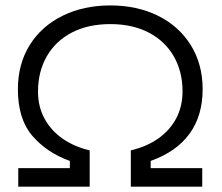

<svg xmlns="http://www.w3.org/2000/svg" viewBox="-20 -698 829 718"><path d="M91.3 -529.8Q135.7 -600.6 214.4 -639.2Q293 -677.7 392.6 -677.7Q492.2 -677.7 570.6 -639.2Q648.9 -600.6 693.4 -529.3Q737.8 -458 737.8 -364.3Q737.8 -265.1 688.7 -197.8Q639.6 -130.4 543.5 -96.2V-69.3H736.3V0H469.2V-135.7Q527.8 -149.4 571.3 -179.7Q614.7 -210 638.7 -254.9Q662.6 -299.8 662.6 -356.4Q662.6 -430.2 629.9 -487.3Q597.2 -544.4 536.1 -576.2Q475.1 -607.9 392.6 -607.9Q309.6 -607.9 248.5 -576.2Q187.5 -544.4 154.8 -487.1Q122.1 -429.7 122.1 -355.5Q122.1 -299.3 146.5 -254.4Q170.9 -209.5 214.6 -179.2Q258.3 -148.9 315.4 -135.7V0H48.3V-69.3H241.2V-96.2Q155.3 -127 101.1 -189.9Q46.9 -252.9 46.9 -364.3Q46.9 -458.5 91.3 -529.8Z"/></svg>

Font: NMS Futura Pro Book
Style: Regular
Weight: 400
Designer: Blend3rman
Version: Version 0.1